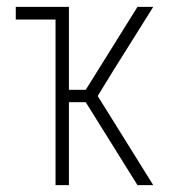

<svg xmlns="http://www.w3.org/2000/svg" viewBox="-20 -540 540 560"><path d="M142 0V-483H26V-520H181V-278H230L381 -520H427L311 -335L265 -260L427 0H381L230 -242H181V0Z"/></svg>

Font: Iosevka SS18 Extralight
Style: Regular
Weight: 200
Monospace: yes
Designer: Belleve Invis
Foundry: Belleve Invis
Version: Version 25.1.1; ttfautohint (v1.8.4)